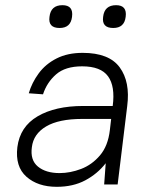

<svg xmlns="http://www.w3.org/2000/svg" viewBox="-20 -711 580 741"><path d="M171 -646Q176 -691 221 -691Q264 -691 258 -646Q253 -603 210 -603Q165 -603 171 -646ZM378 -646Q383 -691 428 -691Q471 -691 465 -646Q460 -603 417 -603Q372 -603 378 -646ZM199 10Q126 10 82 -29Q38 -68 47 -143Q57 -222 125 -262Q193 -302 301 -302H415Q425 -378 397 -416.5Q369 -455 297 -455Q232 -455 196.5 -424Q161 -393 146 -347L91 -351Q103 -392 129.5 -428Q156 -464 198.5 -485.5Q241 -507 299 -507Q401 -507 442 -451Q483 -395 471 -302L434 1H382L388 -81Q356 -40 309 -15Q262 10 199 10ZM210 -43Q251 -43 293 -59Q335 -75 366 -111.5Q397 -148 404 -209L409 -252H297Q207 -252 158 -223Q109 -194 103 -143Q96 -93 126.5 -68Q157 -43 210 -43Z"/></svg>

Font: Haskoy Light
Style: Italic
Weight: 300
Designer: Ertekin Erdin
Foundry: Ertekin Erdin
Version: Version 2.000; ttfautohint (v1.8.4.7-5d5b)